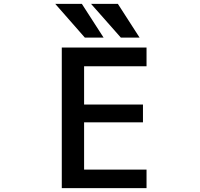

<svg xmlns="http://www.w3.org/2000/svg" viewBox="-20 -979 1040 1000"><path d="M418 -633.8V-434.6H724.6V-341.8H418V-95.7H743.2V1H301.8V-731.4H743.2V-633.8ZM593.8 -959 707 -783.2H609.4L454.1 -959ZM406.2 -959 519.5 -783.2H421.9L267.6 -959Z"/></svg>

Font: GenEi Gothic M SemiBold
Style: Regular
Weight: 500
Designer: o_tamon (Modified); [Source Han Sans]
Ryoko NISHIZUKA  (kana & ideographs); Paul D. Hunt (Latin, Greek & Cyrillic); Wenl
Version: Version 1.1a;Original Version 1.004